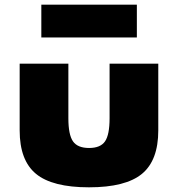

<svg xmlns="http://www.w3.org/2000/svg" viewBox="-20 -784 760 820"><path d="M360 16Q203.5 16 133.8 -41.5Q64 -99 64 -227V-512H272V-279Q272 -208.5 291.8 -180.2Q311.5 -152 360.5 -152Q409 -152 428.5 -180.2Q448 -208.5 448 -279V-512H656V-227Q656 -99 586.2 -41.5Q516.5 16 360 16ZM156.5 -624V-764H564.5V-624Z"/></svg>

Font: Spartan Thin Black
Style: Regular
Weight: 900
Version: Version 1.004